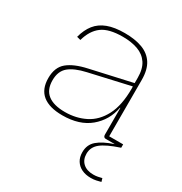

<svg xmlns="http://www.w3.org/2000/svg" viewBox="-174 -664 962 1013"><g transform="rotate(30 307.0 -158.0)"><path d="M487 0Q479.5 0 475.8 -4.5Q472 -9 472 -17V-231L474 -241L473 -299L472 -320V-363Q472 -418.5 450 -451Q428 -483.5 388.5 -497.8Q349 -512 296 -512Q212 -512 170 -480.8Q128 -449.5 110 -385L87 -391Q99.5 -439 124.8 -470.8Q150 -502.5 191.8 -518.2Q233.5 -534 296 -534Q358 -534 402.8 -517.5Q447.5 -501 471.8 -463.8Q496 -426.5 496 -364V-21H581V0ZM226 7Q146.5 7 105.2 -26.2Q64 -59.5 64 -127Q64 -192.5 103.5 -225.2Q143 -258 221 -275L480 -333V-313L225 -255Q157.5 -240 123.2 -211.8Q89 -183.5 89 -128Q89 -70.5 124.5 -42.8Q160 -15 229 -15Q296.5 -15 352 -43Q407.5 -71 440.2 -133.5Q473 -196 473 -299L479 -180H470Q454.5 -97.5 392 -45.2Q329.5 7 226 7ZM575 188 581 208Q568.5 211.5 553.5 214.8Q538.5 218 521 218Q489 218 465.2 206.5Q441.5 195 428.2 173.5Q415 152 415 122Q415 76 447.2 48.5Q479.5 21 540 1V-9L580 0Q503 25.5 470.5 51.8Q438 78 438 118Q438 154 460.8 175Q483.5 196 524 196Q538.5 196 551.2 193.5Q564 191 575 188Z"/></g></svg>

Font: Hepta Slab ExtraLight ExtraLight
Style: Regular
Weight: 250
Version: Version 1.102